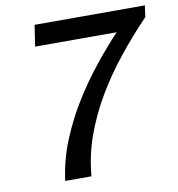

<svg xmlns="http://www.w3.org/2000/svg" viewBox="-78 -757 767 828"><g transform="rotate(-10 305.5 -343.0)"><path d="M141 0Q153 -90 187 -173.5Q221 -257 268 -332.5Q315 -408 367.5 -473.5Q420 -539 471 -593H114L128 -686H611L604 -636Q536 -565 476.5 -490.5Q417 -416 370.5 -337Q324 -258 294 -174.5Q264 -91 256 0Z"/></g></svg>

Font: Chivo Mono
Style: Italic
Weight: 400
Italic angle: -8.05°
Monospace: yes
Version: Version 1.008